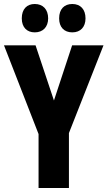

<svg xmlns="http://www.w3.org/2000/svg" viewBox="-20 -941 538 961"><path d="M89 -849C89 -804 115 -779 154 -779C195 -779 221 -806 221 -849C221 -894 195 -921 154 -921C115 -921 89 -896 89 -849ZM276 -849C276 -805 301 -779 342 -779C383 -779 408 -806 408 -849C408 -894 383 -921 342 -921C302 -921 276 -896 276 -849ZM250 -438 158 -714H0L173 -270V0H325V-275L498 -714H341Z"/></svg>

Font: Noto Sans Myanmar ExtraCondensed ExtraBold
Style: Regular
Weight: 800
Width: 2
Designer: Monotype Design Team
Foundry: Monotype Imaging Inc.
Version: Version 2.107